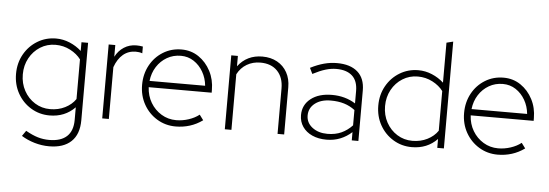

<svg xmlns="http://www.w3.org/2000/svg" viewBox="-55 -885 3642 1273"><g transform="rotate(5 1765.5 -248.5)"><path d="M305 214Q256 214 208 200Q160 186 120 161L145 125Q189 150 225.5 161Q262 172 302 172Q379 172 419 135Q459 98 459 25V-59Q392 10 290 10Q222 10 166 -24Q110 -58 77.5 -116Q45 -174 45 -246Q45 -318 77.5 -376Q110 -434 166 -468Q222 -502 290 -502Q337 -502 381 -483.5Q425 -465 459 -434V-492H503V23Q503 117 451.5 165.5Q400 214 305 214ZM290 -32Q345 -32 389.5 -54.5Q434 -77 459 -114V-378Q433 -413 388 -436.5Q343 -460 290 -460Q234 -460 188.5 -431.5Q143 -403 116.5 -354.5Q90 -306 90 -246Q90 -186 116.5 -137.5Q143 -89 188.5 -60.5Q234 -32 290 -32Z M640 -1V-493H684V-415Q705 -456 741.5 -479.5Q778 -503 824 -503Q844 -503 867 -499V-454Q856 -458 845 -459.5Q834 -461 824 -461Q775 -461 739.5 -431.5Q704 -402 684 -346V-1Z M1129 10Q1061 10 1005 -24Q949 -58 916.5 -116Q884 -174 884 -246Q884 -318 915.5 -376Q947 -434 1002 -468Q1057 -502 1125 -502Q1189 -502 1239 -468Q1289 -434 1318.5 -377.5Q1348 -321 1348 -252V-234H929Q932 -177 959 -131.5Q986 -86 1030.5 -59Q1075 -32 1129 -32Q1171 -32 1212 -45.5Q1253 -59 1282 -82L1308 -47Q1268 -18 1223 -4Q1178 10 1129 10ZM931 -276H1301Q1296 -327 1272 -368.5Q1248 -410 1210 -435Q1172 -460 1124 -460Q1073 -460 1031.5 -436Q990 -412 963.5 -370.5Q937 -329 931 -276Z M1456 0V-492H1500V-423Q1560 -502 1663 -502Q1719 -502 1761.5 -478.5Q1804 -455 1827.5 -412.5Q1851 -370 1851 -314V0H1807V-302Q1807 -376 1766 -418.5Q1725 -461 1653 -461Q1603 -461 1563 -437.5Q1523 -414 1500 -370V0Z M2133 10Q2079 10 2038 -8.5Q1997 -27 1974 -60.5Q1951 -94 1951 -138Q1951 -206 2004 -247.5Q2057 -289 2145 -289Q2233 -289 2301 -246V-328Q2301 -396 2264 -429.5Q2227 -463 2158 -463Q2124 -463 2087 -452Q2050 -441 2002 -416L1983 -455Q2030 -479 2073 -490.5Q2116 -502 2159 -502Q2248 -502 2296.5 -459.5Q2345 -417 2345 -336V0H2301V-55Q2267 -24 2225 -7Q2183 10 2133 10ZM1995 -139Q1995 -91 2035 -60Q2075 -29 2136 -29Q2189 -29 2229 -47.5Q2269 -66 2301 -100V-202Q2268 -227 2229 -239Q2190 -251 2140 -251Q2075 -251 2035 -220Q1995 -189 1995 -139Z M2701 10Q2633 10 2577 -24Q2521 -58 2488.5 -116Q2456 -174 2456 -246Q2456 -318 2488.5 -376Q2521 -434 2577 -468Q2633 -502 2701 -502Q2748 -502 2792 -483.5Q2836 -465 2870 -434V-700L2914 -711V0H2870V-59Q2803 10 2701 10ZM2701 -32Q2756 -32 2800.5 -54.5Q2845 -77 2870 -114V-378Q2844 -413 2799 -436.5Q2754 -460 2701 -460Q2645 -460 2599.5 -431.5Q2554 -403 2527.5 -354.5Q2501 -306 2501 -246Q2501 -186 2527.5 -137.5Q2554 -89 2599.5 -60.5Q2645 -32 2701 -32Z M3272 10Q3204 10 3148 -24Q3092 -58 3059.5 -116Q3027 -174 3027 -246Q3027 -318 3058.5 -376Q3090 -434 3145 -468Q3200 -502 3268 -502Q3332 -502 3382 -468Q3432 -434 3461.5 -377.5Q3491 -321 3491 -252V-234H3072Q3075 -177 3102 -131.5Q3129 -86 3173.5 -59Q3218 -32 3272 -32Q3314 -32 3355 -45.5Q3396 -59 3425 -82L3451 -47Q3411 -18 3366 -4Q3321 10 3272 10ZM3074 -276H3444Q3439 -327 3415 -368.5Q3391 -410 3353 -435Q3315 -460 3267 -460Q3216 -460 3174.5 -436Q3133 -412 3106.5 -370.5Q3080 -329 3074 -276Z"/></g></svg>

Font: Red Hat Display
Style: Regular
Weight: 300
Designer: Pentagram, MCKL
Foundry: Pentagram, MCKL
Version: Version 1.023